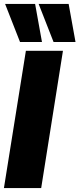

<svg xmlns="http://www.w3.org/2000/svg" viewBox="-32 -959 405 979"><path d="M-12 0 100 -700H289L178 0ZM70 -745 -6 -939H147L182 -745ZM241 -745 165 -939H318L353 -745Z"/></svg>

Font: Georama SemiCondensed Black
Style: Italic
Weight: 900
Width: 4
Italic angle: -9°
Designer: Jean-Baptiste Levee
Foundry: Production Type
Version: Version 1.000